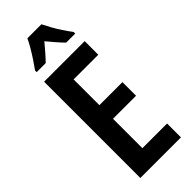

<svg xmlns="http://www.w3.org/2000/svg" viewBox="-300 -972 1007 1007"><g transform="rotate(-45 203.5 -468.5)"><path d="M365 0H64V-714H365V-613H182V-422H353V-321H182V-103H365ZM267 -937Q278 -915 292 -889.5Q306 -864 323 -838.5Q340 -813 358 -789V-777H291Q274 -794 255 -816Q236 -838 215 -863Q194 -838 174 -815Q154 -792 139 -777H72V-789Q88 -811 105.5 -837.5Q123 -864 138.5 -890.5Q154 -917 163 -937Z"/></g></svg>

Font: Noto Sans Display ExtraCondensed SemiBold
Style: Regular
Weight: 600
Width: 2
Designer: Monotype Design Team
Foundry: Monotype Imaging Inc.
Version: Version 2.003